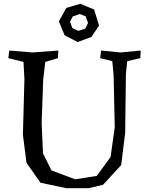

<svg xmlns="http://www.w3.org/2000/svg" viewBox="-20 -977 785 1014"><path d="M645 -588 641 -275 620 -105 524 -1 447 17H331L194 -12L120 -117L101 -265L109 -559L104 -650L24 -670L29 -710L151 -700L288 -710L286 -670L219 -650L208 -555L200 -326L207 -167L252 -77L377 -30L491 -48L564 -148L586 -305L580 -580L573 -654L509 -670L514 -710L616 -700L723 -710L721 -670L652 -654ZM330 -935 404 -957 477 -927 503 -842 463 -782 390 -755 321 -791 291 -864ZM362 -829 394 -814 431 -826 445 -856 432 -891 401 -903 364 -890 350 -862Z"/></svg>

Font: Alike Angular
Style: Regular
Weight: 400
Designer: Sveta Sebyakina
Foundry: Cyreal (www.cyreal.org)
Version: Version 1.300; ttfautohint (v1.8.4.7-5d5b)